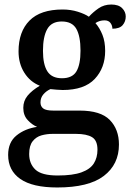

<svg xmlns="http://www.w3.org/2000/svg" viewBox="-20 -589 585 849"><path d="M233 240Q124 240 70 202.5Q16 165 16 96Q16 40 53 10Q90 -20 144 -28Q122 -37 102.5 -58Q83 -79 83 -112Q83 -143 102 -166Q121 -189 156 -210Q113 -227 87.5 -267.5Q62 -308 62 -362Q62 -449 110.5 -498Q159 -547 257 -547Q293 -547 324.5 -537Q356 -527 373 -515Q391 -535 415.5 -552Q440 -569 472 -569Q504 -569 520 -553Q536 -537 536 -516Q536 -494 522.5 -478Q509 -462 477 -462Q477 -476 468.5 -487.5Q460 -499 442 -499Q420 -499 402 -487Q421 -465 433 -435Q445 -405 445 -364Q445 -289 399 -240Q353 -191 257 -191Q246 -191 229 -192.5Q212 -194 203 -195Q185 -187 172 -172Q159 -157 159 -136Q159 -119 171 -109.5Q183 -100 216 -100H332Q425 -100 465.5 -58.5Q506 -17 506 50Q506 138 439 189Q372 240 233 240ZM254 -243Q300 -243 318 -273.5Q336 -304 336 -365Q336 -429 317.5 -461.5Q299 -494 253 -494Q208 -494 189 -460.5Q170 -427 170 -364Q170 -304 189.5 -273.5Q209 -243 254 -243ZM235 187Q302 187 340.5 173Q379 159 395 133.5Q411 108 411 73Q411 32 387 17.5Q363 3 316 3H212Q187 3 163.5 9.5Q140 16 124.5 35.5Q109 55 109 92Q109 135 136.5 161Q164 187 235 187Z"/></svg>

Font: Noto Serif Tibetan Medium
Style: Regular
Weight: 500
Designer: Monotype Design Team
Foundry: Monotype Imaging Inc.
Version: Version 2.103; ttfautohint (v1.8.4.7-5d5b)